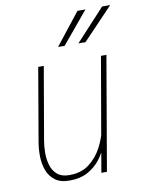

<svg xmlns="http://www.w3.org/2000/svg" viewBox="-85 -810 661 880"><g transform="rotate(-10 245.0 -370.0)"><path d="M337.4 -122.1 407.7 -528.3H433.1L342.3 0H316.4ZM355.5 -207.5H372.1Q364.3 -168 349.6 -129.2Q335 -90.3 310.8 -59.1Q286.6 -27.8 251.5 -9Q216.3 9.8 169.4 9.8Q126.5 10.3 101.1 -8.3Q75.7 -26.9 64.5 -56.9Q53.2 -86.9 52.5 -122.3Q51.8 -157.7 58.1 -192.4L115.7 -528.3H141.6L83.5 -191.4Q78.6 -163.6 78.6 -133.1Q78.6 -102.5 86.9 -75.7Q95.2 -48.8 115.2 -32Q135.3 -15.1 169.9 -15.1Q225.6 -14.6 262.9 -43Q300.3 -71.3 323 -115Q345.7 -158.7 355.5 -207.5ZM315.9 -602.5 452.1 -750H489.7L348.6 -602.1ZM221.2 -602.5 337.4 -750H374.5L251.5 -602.1Z"/></g></svg>

Font: Roboto Condensed Thin
Style: Italic
Weight: 250
Italic angle: -12°
Designer: Christian Robertson
Foundry: Google
Version: Version 3.008; 2023